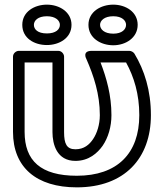

<svg xmlns="http://www.w3.org/2000/svg" viewBox="-20 -772 706 827"><path d="M311 -15C155 -15 86 -80 86 -204V-503H206V-203C206 -150 225 -79 305 -79C363 -79 400 -113 422 -144C446 -179 460 -226 460 -276C460 -361 439 -436 413 -503H523C557 -441 580 -367 580 -276C580 -111 485 -15 311 -15ZM630 -276C630 -382 602 -470 559 -541C555 -547 546 -553 537 -553H375C332 -553 352 -518 352 -518C384 -445 410 -366 410 -276C410 -236 398 -198 381 -173C365 -149 342 -129 305 -129C267 -129 256 -153 256 -203V-528C256 -539 246 -553 231 -553H61C50 -553 36 -543 36 -528V-204C36 -51 137 35 311 35C516 35 630 -90 630 -276ZM182 -628C142 -628 126 -646 126 -665C126 -683 143 -702 182 -702C220 -702 238 -683 238 -665C238 -646 221 -628 182 -628ZM182 -578C235 -578 288 -608 288 -665C288 -721 235 -752 182 -752C129 -752 76 -722 76 -665C76 -607 128 -578 182 -578ZM468 -627C429 -627 411 -646 411 -665C411 -683 429 -702 468 -702C506 -702 523 -683 523 -665C523 -646 506 -627 468 -627ZM468 -577C521 -577 573 -609 573 -665C573 -721 521 -752 468 -752C415 -752 361 -722 361 -665C361 -608 414 -577 468 -577Z"/></svg>

Font: Asimov
Style: XWidOu
Weight: 500
Designer: Google
Version: Version 2.000980; 2014